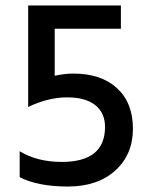

<svg xmlns="http://www.w3.org/2000/svg" viewBox="-20 -675 547 702"><path d="M52 -27V-122Q116 -83 206 -83Q364 -83 364 -211Q364 -262 328.5 -290.5Q293 -319 225 -319Q157 -319 83 -284V-655H422V-570H180V-398Q217 -406 248 -406Q350 -406 408 -352.5Q466 -299 466 -204.5Q466 -110 401.5 -51.5Q337 7 228 7Q119 7 52 -27Z"/></svg>

Font: Hind Jalandhar Medium
Style: Regular
Weight: 500
Designer: Namrata Goyal
Foundry: Indian Type Foundry
Version: Version 0.702;PS 1.0;hotconv 1.0.81;makeotf.lib2.5.63406